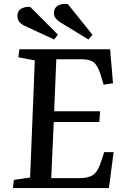

<svg xmlns="http://www.w3.org/2000/svg" viewBox="-20 -962 640 982"><path d="M158 -653 74 -669 79 -710H543L558 -536L510 -529L496 -576Q480 -627 460 -643Q440 -659 396 -659H268L257 -393H492L488 -338H255L242 -51H388Q431 -51 455.5 -67Q480 -83 497 -135L513 -184H561L537 0H46L51 -42L134 -54ZM288 -848Q274 -857 265 -868Q256 -879 256 -895Q256 -922 276.5 -933.5Q297 -945 327 -941L453 -784L432 -760ZM106 -830Q69 -847 69 -881Q69 -905 87 -916.5Q105 -928 134 -927L276 -785L257 -760Z"/></svg>

Font: Literata 36pt Medium
Style: Italic
Weight: 500
Italic angle: -2°
Designer: Latin by Veronika Burian and Jose Scaglione. Greek by Irene Vlachou. Cyrillic by Vera Evstafieva
Foundry: TypeTogether
Version: Version 3.002